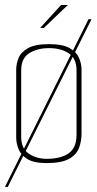

<svg xmlns="http://www.w3.org/2000/svg" viewBox="-22 -650 388 770"><path d="M165 4Q114 4 88 -12Q62 -28 52.5 -52Q43 -76 43 -98V-371Q43 -394 52.5 -417.5Q62 -441 90.5 -457Q119 -473 175 -473Q230 -473 257.5 -457Q285 -441 295 -417.5Q305 -394 305 -371V-114Q305 -84 295 -57Q285 -30 255 -13Q225 4 165 4ZM165 -13Q221 -13 253 -35Q285 -57 285 -110V-368Q285 -415 254 -436Q223 -457 175 -457Q127 -457 95 -436.5Q63 -416 63 -368V-101Q63 -54 94 -33.5Q125 -13 165 -13ZM9 100 -2 99 333 -573H345ZM139 -538 223 -630H250L154 -538Z"/></svg>

Font: Smooch Sans Thin Thin
Style: Regular
Weight: 250
Version: Version 1.010